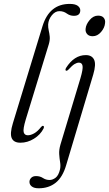

<svg xmlns="http://www.w3.org/2000/svg" viewBox="-20 -740 572 1007"><path d="M345.5 -719.5Q374.5 -719.5 387.8 -709.5Q401 -699.5 401 -686Q401 -657 367.5 -657Q347 -657 330.2 -669.2Q313.5 -681.5 291.5 -681.5Q269.5 -681.5 252 -660Q234.5 -638.5 232.5 -612Q232 -595.5 235.5 -580.5Q239 -565.5 240.8 -548Q242.5 -530.5 236 -508L115 -113Q100 -63 104.2 -46.8Q108.5 -30.5 126 -30.5Q141 -30.5 159 -40.5Q177 -50.5 195.5 -74Q201.5 -81 206 -80Q213.5 -78 208.5 -66Q192 -33.5 158.2 -12.5Q124.5 8.5 87 8.5Q52 8.5 41.5 -15.5Q31 -39.5 47.5 -93.5L203 -603Q239 -719.5 345.5 -719.5ZM466 -550Q446.5 -550 436.8 -561.5Q427 -573 429 -589.5Q431 -612 450.2 -635Q469.5 -658 494.5 -658Q515 -658 524.2 -646.5Q533.5 -635 531 -618.5Q529 -594.5 510 -572.2Q491 -550 466 -550ZM469 -349 327 126.5Q308.5 189.5 272 218.5Q235.5 247.5 183 247.5Q159 247.5 146.8 238Q134.5 228.5 134.5 214Q134.5 202 143.5 192.8Q152.5 183.5 169 183.5Q190 183.5 205.5 193.8Q221 204 240 204Q256 204 271.8 192Q287.5 180 295 147.5Q298.5 130 295.2 110.5Q292 91 290.5 68.5Q289 46 297 18.5L402 -330Q416 -377.5 413 -394.5Q410 -411.5 394 -411.5Q383.5 -411.5 371 -404Q358.5 -396.5 339.5 -375.5Q331 -367 326 -369.5Q320.5 -372.5 326.5 -384Q369 -451 430 -451Q462 -451 473.5 -427Q485 -403 469 -349Z"/></svg>

Font: Fraunces 72pt Light
Style: Italic
Weight: 300
Italic angle: -16°
Version: Version 1.000;[b76b70a41]